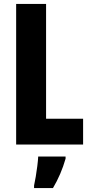

<svg xmlns="http://www.w3.org/2000/svg" viewBox="-20 -734 456 975"><path d="M62 0V-714H214V-131H402V0ZM313 72Q290 152 249 221H153V208Q157 190 161.5 163.5Q166 137 169.5 109Q173 81 174 61H313Z"/></svg>

Font: Noto Sans Hebrew ExtraCondensed ExtraBold
Style: Regular
Weight: 800
Width: 2
Designer: Monotype Design Team
Foundry: Monotype Imaging Inc.
Version: Version 2.004; ttfautohint (v1.8.4.7-5d5b)